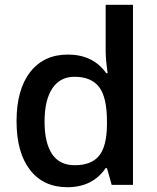

<svg xmlns="http://www.w3.org/2000/svg" viewBox="-20 -780 663 810"><path d="M264.2 9.8Q163.1 9.8 106.4 -63.5Q49.8 -136.7 49.8 -269Q49.8 -401.9 107.2 -475.8Q164.6 -549.8 266.1 -549.8Q372.6 -549.8 428.2 -471.2H434.1Q425.8 -529.3 425.8 -563V-759.8H541V0H451.2L431.2 -70.8H425.8Q370.6 9.8 264.2 9.8ZM294.9 -83Q365.7 -83 397.9 -122.8Q430.2 -162.6 431.2 -252V-268.1Q431.2 -370.1 397.9 -413.1Q364.7 -456.1 293.9 -456.1Q233.4 -456.1 200.7 -407Q168 -357.9 168 -267.1Q168 -177.2 199.7 -130.1Q231.4 -83 294.9 -83Z"/></svg>

Font: f0_41667          
Style: Regular
Weight: 600
Foundry: Ascender Corporation
Version: Version 1.10